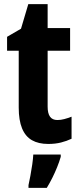

<svg xmlns="http://www.w3.org/2000/svg" viewBox="-20 -682 385 923"><path d="M256 -105Q272 -105 289 -109.5Q306 -114 324 -121V-15Q301 -4 273.5 3Q246 10 212 10Q165 10 133.5 -8Q102 -26 86 -65Q70 -104 70 -165V-438H14V-505L81 -544L116 -662H209V-547H317V-438H209V-169Q209 -137 220.5 -121Q232 -105 256 -105ZM272 72Q265 96 254.5 122Q244 148 231.5 173Q219 198 205 221H117V208Q121 190 126 163.5Q131 137 135 109Q139 81 140 61H272Z"/></svg>

Font: Noto Sans Display Condensed
Style: Bold
Weight: 700
Width: 3
Designer: Monotype Design Team
Foundry: Monotype Imaging Inc.
Version: Version 2.003